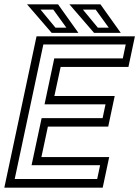

<svg xmlns="http://www.w3.org/2000/svg" viewBox="-37 -868 644 888"><path d="M-17 0 132 -700H587L557 -558.5H243.5L214.5 -424H493.5L463.5 -282.5H184.5L154.5 -141.5H468L438 0ZM31 -40H412.5L426 -104H109L155.5 -321.5H437.5L451 -385.5H169L214 -598H531L544.5 -662.5H163.5ZM521.5 -716H398L284 -848H427.5ZM466 -740 405.5 -823.5H346.5L415.5 -740ZM325.5 -716H202L88 -848H231.5ZM270 -740 209.5 -823.5H150.5L219.5 -740Z"/></svg>

Font: Tourney
Style: Italic
Weight: 400
Italic angle: -12°
Version: Version 1.015